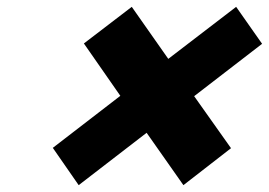

<svg xmlns="http://www.w3.org/2000/svg" viewBox="-20 -695 786 561"><path d="M655 -262 547.3 -414 745.8 -567 670 -675 471.7 -523 365 -675 225.1 -568 331.6 -415 134.3 -263 209.9 -154 408.4 -307 515.9 -154Z"/></svg>

Font: Hussar
Style: BdOblThree
Weight: 700
Foundry: Cannot Into Space Fonts
Version: Version 2.00